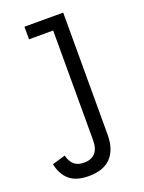

<svg xmlns="http://www.w3.org/2000/svg" viewBox="-203 -600 667 889"><g transform="rotate(-20 131.0 -156.0)"><path d="M33 -532.5H224V69.5Q224 140.5 187.8 180Q151.5 219.5 77.5 219.5Q15.5 219.5 -17.2 191.2Q-50 163 -60.5 111L4 92Q12 123 29.5 138.2Q47 153.5 78 153.5Q113.5 153.5 132.8 132.8Q152 112 152 69.5V-470.5H33Z"/></g></svg>

Font: Hepta Slab
Style: Regular
Weight: 400
Designer: Michael LaGattuta
Foundry: Michael LaGattuta
Version: Version 1.100